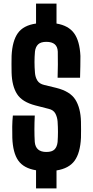

<svg xmlns="http://www.w3.org/2000/svg" viewBox="-20 -935 511 1060"><path d="M179 -915H292V-805Q358 -794 389 -751.5Q420 -709 424 -626Q424 -603 423.5 -569.5Q423 -536 422 -506H298Q299 -542 299.5 -578Q300 -614 299 -650Q297 -704 236 -704Q205 -704 190.5 -690Q176 -676 173 -650Q168 -593 173 -534Q175 -508 186.5 -490Q198 -472 224 -466L290 -450Q367 -431 396 -385Q425 -339 427 -264Q428 -240 427.5 -218.5Q427 -197 427 -174Q423 -91 392 -48Q361 -5 292 6V105H179V5Q111 -6 81 -48.5Q51 -91 48 -174Q47 -204 47.5 -236Q48 -268 51 -297H172Q170 -259 170 -221Q170 -183 172 -151Q177 -96 236 -96Q267 -96 281 -110Q295 -124 298 -151Q300 -181 300 -207Q300 -233 298 -264Q296 -289 285.5 -308.5Q275 -328 249 -334L175 -353Q102 -372 74 -416Q46 -460 44 -534Q43 -558 43.5 -581Q44 -604 44 -627Q48 -709 78.5 -752Q109 -795 179 -805Z"/></svg>

Font: Big Shoulders Display ExtraBold
Style: Regular
Weight: 800
Designer: Patric King
Foundry: XO Type Co
Version: Version 1.000; ttfautohint (v1.8.2)